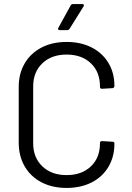

<svg xmlns="http://www.w3.org/2000/svg" viewBox="-20 -914 647 943"><path d="M307 9Q237 9 184 -18.5Q131 -46 101.5 -96.5Q72 -147 72 -213V-488Q72 -553 101.5 -603Q131 -653 184 -680.5Q237 -708 307 -708Q377 -708 430 -681Q483 -654 512.5 -605Q542 -556 542 -492Q542 -487 539 -484Q536 -481 532 -481L481 -478Q471 -478 471 -487V-490Q471 -561 426 -603.5Q381 -646 307 -646Q233 -646 188 -603Q143 -560 143 -490V-210Q143 -140 188 -97Q233 -54 307 -54Q381 -54 426 -96.5Q471 -139 471 -210V-212Q471 -221 481 -221L532 -218Q542 -218 542 -209Q542 -144 512.5 -94.5Q483 -45 430 -18Q377 9 307 9ZM274 -766Q268 -766 266.5 -768.5Q265 -771 265 -773Q265 -775 267 -778L327 -887Q330 -894 339 -894H384Q390 -894 391 -891.5Q392 -889 392 -888Q392 -885 390 -882L322 -773Q317 -766 310 -766Z"/></svg>

Font: LinhAnh
Style: Regular
Weight: 400
Designer: Jeremy Tribby
Foundry: Tribby Type
Version: Version 1.408